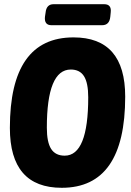

<svg xmlns="http://www.w3.org/2000/svg" viewBox="-20 -886 624 914"><path d="M274 8Q27 8 27 -277Q27 -708 330 -708Q576 -708 576 -426Q576 8 274 8ZM288 -145Q400 -145 400 -423Q400 -491 380 -523Q360 -555 317 -555Q203 -555 203 -278Q203 -209 223.5 -177Q244 -145 288 -145ZM225 -766Q190 -766 194 -806L197 -826Q201 -866 235 -866H476Q512 -866 507 -826L505 -806Q501 -766 466 -766Z"/></svg>

Font: Asap Condensed Condensed ExtraBold
Style: Italic
Weight: 800
Width: 3
Italic angle: -6°
Designer: Pablo Cosgaya
Foundry: Omnibus-Type
Version: Version 3.001; ttfautohint (v1.8.4.7-5d5b)